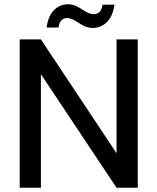

<svg xmlns="http://www.w3.org/2000/svg" viewBox="-20 -886 743 906"><path d="M73 0V-700H173L530 -163V-700H630V0H530L173 -536V0ZM416 -754Q387 -754 352 -777.5Q317 -801 298 -801Q262 -801 256 -756H200Q207 -810 234.5 -838Q262 -866 303 -866Q331 -866 366 -842.5Q401 -819 421 -819Q458 -819 464 -864H520Q513 -811 485 -782.5Q457 -754 416 -754Z"/></svg>

Font: AWOL-DM Medium
Style: Regular
Weight: 500
Designer: Colophon Foundry, Jonny Pinhorn, Mikhail Sharanda
Foundry: Colophon Foundry
Version: Version 1.000;Glyphs 3.2.3 (3260)